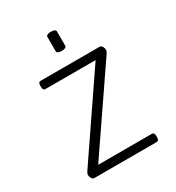

<svg xmlns="http://www.w3.org/2000/svg" viewBox="-169 -802 828 904"><g transform="rotate(-30 244.5 -349.5)"><path d="M78 0Q69 0 64 -10Q59 -20 59 -28Q59 -34 66 -45L361 -478H88Q75 -478 75 -496V-505Q75 -523 88 -523H408Q418 -523 423 -513Q428 -503 428 -495Q428 -489 421 -478L125 -45H416Q430 -45 430 -27V-18Q430 0 416 0ZM245 -595Q219 -595 219 -609V-685Q219 -699 245 -699Q271 -699 271 -685V-609Q271 -595 245 -595Z"/></g></svg>

Font: Asap ExtraLight
Style: Regular
Weight: 200
Designer: Pablo Cosgaya
Foundry: Omnibus-Type
Version: Version 3.001; ttfautohint (v1.8.4.7-5d5b)